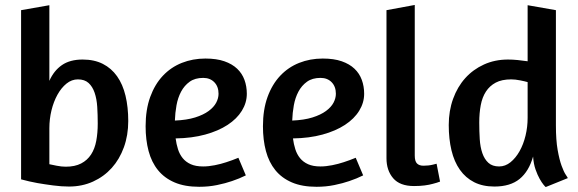

<svg xmlns="http://www.w3.org/2000/svg" viewBox="-20 -746 2330 774"><path d="M65 -705 179 -725V-420Q197 -461 229.5 -483.5Q262 -506 313 -506Q360 -506 394.5 -488.5Q429 -471 452 -438.5Q475 -406 486 -360Q497 -314 497 -258Q497 -201 479.5 -152.5Q462 -104 430.5 -69Q399 -34 355 -14Q311 6 258 6Q228 6 194 1.5Q160 -3 131 -8Q98 -14 65 -23ZM179 -229V-84Q188 -82 208 -78Q228 -74 245 -74Q282 -74 307 -87Q332 -100 347 -123Q362 -146 368 -178Q374 -210 374 -248Q374 -283 372 -315Q370 -347 361.5 -372Q353 -397 337 -411.5Q321 -426 294 -426Q269 -426 248 -409Q227 -392 211.5 -364Q196 -336 187.5 -301Q179 -266 179 -229Z M808 -510Q853 -510 884.5 -499Q916 -488 936 -469Q956 -450 965.5 -424Q975 -398 975 -368Q975 -332 955 -299.5Q935 -267 897.5 -242.5Q860 -218 807 -203.5Q754 -189 688 -188Q691 -165 697.5 -144.5Q704 -124 716.5 -108.5Q729 -93 749 -84Q769 -75 799 -75Q821 -75 846 -80Q871 -85 892 -92Q917 -100 941 -110L971 -39Q945 -26 915 -16Q889 -7 855 0Q821 7 783 7Q725 7 684 -10.5Q643 -28 617 -60Q591 -92 579 -137Q567 -182 567 -237Q567 -304 585.5 -355Q604 -406 636.5 -440.5Q669 -475 713 -492.5Q757 -510 808 -510ZM685 -260Q733 -262 766.5 -272.5Q800 -283 821 -298.5Q842 -314 851.5 -332Q861 -350 861 -368Q861 -397 844 -414.5Q827 -432 799 -432Q766 -432 744.5 -416.5Q723 -401 710 -376.5Q697 -352 691.5 -321.5Q686 -291 685 -260Z M1281 -510Q1326 -510 1357.5 -499Q1389 -488 1409 -469Q1429 -450 1438.5 -424Q1448 -398 1448 -368Q1448 -332 1428 -299.5Q1408 -267 1370.5 -242.5Q1333 -218 1280 -203.5Q1227 -189 1161 -188Q1164 -165 1170.5 -144.5Q1177 -124 1189.5 -108.5Q1202 -93 1222 -84Q1242 -75 1272 -75Q1294 -75 1319 -80Q1344 -85 1365 -92Q1390 -100 1414 -110L1444 -39Q1418 -26 1388 -16Q1362 -7 1328 0Q1294 7 1256 7Q1198 7 1157 -10.5Q1116 -28 1090 -60Q1064 -92 1052 -137Q1040 -182 1040 -237Q1040 -304 1058.5 -355Q1077 -406 1109.5 -440.5Q1142 -475 1186 -492.5Q1230 -510 1281 -510ZM1158 -260Q1206 -262 1239.5 -272.5Q1273 -283 1294 -298.5Q1315 -314 1324.5 -332Q1334 -350 1334 -368Q1334 -397 1317 -414.5Q1300 -432 1272 -432Q1239 -432 1217.5 -416.5Q1196 -401 1183 -376.5Q1170 -352 1164.5 -321.5Q1159 -291 1158 -260Z M1538 -108V-705L1652 -726V-119Q1652 -96 1661 -87Q1670 -78 1687 -78Q1697 -78 1706.5 -79Q1716 -80 1724 -82Q1733 -84 1740 -86L1754 -14Q1741 -9 1725 -5Q1711 -1 1692 1.5Q1673 4 1649 4Q1592 4 1565 -27.5Q1538 -59 1538 -108Z M2180 8Q2178 7 2171 -1.5Q2164 -10 2155.5 -25Q2147 -40 2139 -62.5Q2131 -85 2129 -115Q2112 -55 2074.5 -24.5Q2037 6 1973 6Q1926 6 1891.5 -11.5Q1857 -29 1834 -61.5Q1811 -94 1800 -140Q1789 -186 1789 -242Q1789 -299 1806.5 -347.5Q1824 -396 1855.5 -431Q1887 -466 1931 -486Q1975 -506 2028 -506Q2046 -506 2066.5 -504Q2087 -502 2107 -499V-725L2221 -705V-241Q2221 -181 2228 -141.5Q2235 -102 2244 -77.5Q2253 -53 2260.5 -42Q2268 -31 2269 -28ZM2107 -271V-415Q2097 -418 2077 -422Q2057 -426 2041 -426Q2003 -426 1978.5 -413Q1954 -400 1939 -377Q1924 -354 1918 -322Q1912 -290 1912 -252Q1912 -217 1914 -185Q1916 -153 1924.5 -128.5Q1933 -104 1949 -89.5Q1965 -75 1992 -75Q2017 -75 2038 -92Q2059 -109 2074.5 -136.5Q2090 -164 2098.5 -199Q2107 -234 2107 -271Z"/></svg>

Font: Amaranth
Style: Regular
Weight: 400
Designer: Gesine Todt
Foundry: Gesine Todt
Version: Version 1.001